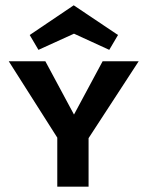

<svg xmlns="http://www.w3.org/2000/svg" viewBox="-20 -704 556 724"><path d="M125 -516 92 -572 258 -684 425 -572 392 -516 259 -577ZM314 -183V0H196V-185L13 -473H151L259 -272L367 -473H503Z"/></svg>

Font: Ysabeau SC
Style: Bold
Weight: 700
Designer: Christian Thalmann (Catharsis Fonts)
Version: Version 0.003